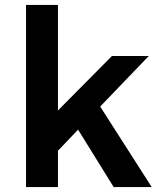

<svg xmlns="http://www.w3.org/2000/svg" viewBox="-20 -762 645 782"><path d="M298 -234 443 0H598L388 -328L586 -534H436L216 -312V-742H86V0H216V-148Z"/></svg>

Font: Montserrat_SPRD_medium Medium
Style: Regular
Weight: 400
Designer: Julieta Ulanovsky edited by Nelly Hempel
Foundry: Julieta Ulanovsky
Version: Version 4.000;PS 004.000;hotconv 1.0.88;makeotf.lib2.5.64775